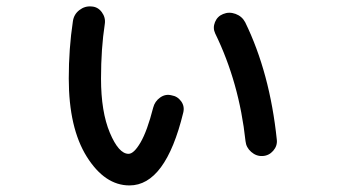

<svg xmlns="http://www.w3.org/2000/svg" viewBox="-20 -561 1040 593"><path d="M738.3 -125Q718.8 -305.7 644.5 -458Q636.7 -474.6 644 -492.7Q651.4 -510.7 668.9 -517.6Q687.5 -525.4 707.5 -518.1Q727.5 -510.7 737.3 -492.2Q813.5 -335.9 835 -128.9Q836.9 -110.4 823.7 -95.2Q810.5 -80.1 791 -79.1Q771.5 -78.1 755.9 -91.8Q740.2 -105.5 738.3 -125ZM379.9 11.7Q303.7 11.7 248 -77.1Q192.4 -166 192.4 -318.4Q192.4 -411.1 205.1 -495.1Q208 -516.6 225.1 -529.8Q242.2 -543 262.7 -541Q282.2 -540 294.4 -523.4Q306.6 -506.8 303.7 -487.3Q292 -411.1 292 -318.4Q292 -215.8 319.3 -150.9Q346.7 -85.9 377 -85.9Q393.6 -85.9 414.1 -121.1Q434.6 -156.2 453.1 -228.5Q458 -248 474.6 -259.8Q491.2 -271.5 509.8 -266.6Q528.3 -263.7 539.6 -248Q550.8 -232.4 545.9 -212.9Q491.2 11.7 379.9 11.7Z"/></svg>

Font: Rounded Mgen+ 2p medium
Style: Regular
Weight: 500
Designer: [Source Han Sans]
Ryoko NISHIZUKA  (kana & ideographs); Paul D. Hunt (Latin, Greek & Cyrillic); Wenlong ZHANG  (bopomofo
Version: Version 1.059.20150602